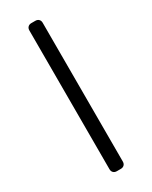

<svg xmlns="http://www.w3.org/2000/svg" viewBox="-186 -743 622 786"><g transform="rotate(-30 125.5 -350.0)"><path d="M94 0ZM135 0H116Q106 0 100 -6Q94 -12 94 -22V-678Q94 -688 100 -694Q106 -700 116 -700H135Q145 -700 151 -694Q157 -688 157 -678V-22Q157 -12 151 -6Q145 0 135 0Z"/></g></svg>

Font: Hezaedrus Light
Style: Regular
Weight: 300
Designer: Hubert & Fischer
Foundry: Hubert & Fischer
Version: Version 1.10;September 3, 2019;FontCreator 11.5.0.2425 64-bi